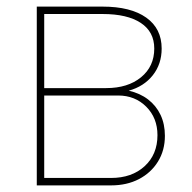

<svg xmlns="http://www.w3.org/2000/svg" viewBox="-20 -561 580 581"><path d="M91.3 0V-541H290.5Q375.5 -541 422.4 -507.8Q469.2 -474.6 469.2 -414.1Q469.2 -367.2 442.4 -333.3Q415.5 -299.3 369.6 -286.6Q403.8 -278.8 428.2 -260Q452.6 -241.2 465.8 -213.4Q479 -185.5 479 -149.9Q479 -106 458 -72Q437 -38.1 400.4 -19Q363.8 0 315.9 0ZM113.8 -22.5H315.9Q378.9 -22.5 417.7 -58.1Q456.5 -93.8 456.5 -151.9Q456.5 -204.1 422.6 -238Q388.7 -272 337.4 -272H113.8ZM113.8 -294.4H301.3Q366.7 -294.4 406.7 -327.1Q446.8 -359.9 446.8 -414.1Q446.8 -464.8 406 -491.7Q365.2 -518.6 290.5 -518.6H113.8Z"/></svg>

Font: Inter 17pt Thin
Style: Regular
Weight: 250
Version: Version 4.001;git-66647c0bb